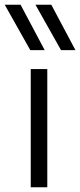

<svg xmlns="http://www.w3.org/2000/svg" viewBox="-58 -792 339 812"><path d="M72 -500V0H142V-500ZM131 -580 29 -772H-38L70 -580ZM261 -580 159 -772H92L200 -580Z"/></svg>

Font: Gully Light
Style: Regular
Weight: 300
Designer: jaikishan Patel
Foundry: MagicType
Version: Version 1.000;Glyphs 3.2 (3242)